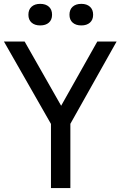

<svg xmlns="http://www.w3.org/2000/svg" viewBox="-41 -950 609 970"><path d="M216.5 0V-367.5L237 -288L-21 -740H83.5L282 -391H254L450.5 -740H548L294 -288L314.5 -366V0ZM370 -821.5Q342 -821.5 326 -835.8Q310 -850 310 -875.5Q310 -901.5 326 -916Q342 -930.5 370 -930.5Q397.5 -930.5 413.5 -916Q429.5 -901.5 429.5 -875.5Q429.5 -850 413.5 -835.8Q397.5 -821.5 370 -821.5ZM162 -821.5Q134.5 -821.5 118.5 -835.8Q102.5 -850 102.5 -875.5Q102.5 -901.5 118.5 -916Q134.5 -930.5 162 -930.5Q190 -930.5 206 -916Q222 -901.5 222 -875.5Q222 -850 206 -835.8Q190 -821.5 162 -821.5Z"/></svg>

Font: Encode Sans SC Condensed Medium
Style: Regular
Weight: 500
Width: 3
Designer: Multiple Designers
Foundry: Impallari Type
Version: Version 3.002